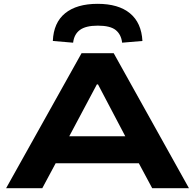

<svg xmlns="http://www.w3.org/2000/svg" viewBox="-20 -983 1019 1003"><path d="M12 0 406 -705H574L967 0H775L671 -194L751 -130H225L305 -194L201 0ZM486 -542 322 -234 283 -271H693L654 -234L492 -542ZM362 -760 256 -769Q260 -865 320.5 -914Q381 -963 490 -963Q599 -963 659 -913.5Q719 -864 724 -769L618 -760Q613 -803 584.5 -826Q556 -849 491 -849Q428 -849 397.5 -826.5Q367 -804 362 -760Z"/></svg>

Font: Nunito Sans 7pt Expanded ExtraBold
Style: Regular
Weight: 800
Width: 7
Designer: Vernon Adams
Foundry: Vernon Adams
Version: Version 3.101;gftools[0.9.27]